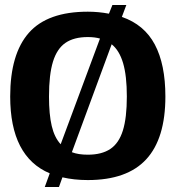

<svg xmlns="http://www.w3.org/2000/svg" viewBox="-20 -709 706 772"><path d="M180 -12Q21 -79 21 -321Q21 -492 96 -577Q171 -662 333 -662Q376 -662 418 -654L432 -689H488L470 -641Q560 -610 602.5 -530Q645 -450 645 -321Q645 -152 568 -68.5Q491 15 333 15Q278 15 231 4L217 43H160ZM382 -554Q361 -560 333 -560Q277 -560 243 -536.5Q209 -513 193 -461Q177 -409 177 -321Q177 -249 188 -202.5Q199 -156 224 -129ZM490 -321Q490 -404 475 -455Q460 -506 429 -531L269 -97Q295 -87 333 -87Q389 -87 423.5 -110Q458 -133 474 -184Q490 -235 490 -321Z"/></svg>

Font: Pridi SemiBold
Style: Regular
Weight: 600
Designer: Katatrad Team
Foundry: CadsonDemak
Version: Version 1.001